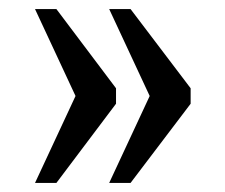

<svg xmlns="http://www.w3.org/2000/svg" viewBox="-20 -481 495 422"><path d="M220 -79 309 -270 220 -461H267L399 -287V-253L267 -79ZM57 -79 146 -270 57 -461H104L235 -287V-253L104 -79Z"/></svg>

Font: Noto Serif Tamil Condensed Medium
Style: Italic
Weight: 500
Width: 3
Italic angle: -12°
Designer: Indian Type Foundry, Tom Grace, and the Monotype Design Team
Foundry: Monotype Imaging Inc.
Version: Version 2.003; ttfautohint (v1.8.4.7-5d5b)